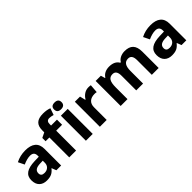

<svg xmlns="http://www.w3.org/2000/svg" viewBox="186 -1859 2963 2963"><g transform="rotate(-45 1668.0 -377.5)"><path d="M528.8 0V-363.8C528.8 -494.1 448.2 -557.1 301.8 -557.1C225.1 -557.1 155.8 -540.5 92.8 -507.8L142.1 -407.2C201.2 -433.6 252.4 -446.8 295.9 -446.8C352.5 -446.8 380.9 -418.9 380.9 -363.8V-339.8L286.1 -336.9C122.6 -331.1 42 -278.8 42 -163.1C42 -107.9 57.1 -64.9 87.4 -35.2C117.2 -5.4 158.7 9.8 210.9 9.8C253.4 9.8 288.1 3.9 314.9 -8.8C341.3 -21 367.2 -42.5 392.1 -74.2H396L424.8 0ZM380.9 -208C380.9 -175.3 370.6 -148.9 350.1 -128.9C329.1 -108.9 301.8 -99.1 267.1 -99.1C218.8 -99.1 194.8 -120.1 194.8 -162.1C194.8 -220.7 236.8 -248.5 323.2 -251L380.9 -252.9Z M983.9 -545.9H855V-580.1C855 -619.1 872.6 -647 915 -647C940.4 -647 968.3 -642.1 998 -632.8L1036.1 -742.2C996.1 -757.3 950.2 -765.1 898.9 -765.1C764.2 -765.1 706.1 -710.4 706.1 -585.9V-545.9L624 -505.9V-434.1H706.1V0H855V-434.1H983.9ZM1063 -687C1063 -638.2 1089.8 -613.8 1144 -613.8C1198.2 -613.8 1225.1 -640.6 1225.1 -687C1225.1 -735.4 1198.2 -759.8 1144 -759.8C1089.8 -759.8 1063 -735.4 1063 -687ZM1218.3 -545.9H1069.3V0H1218.3Z M1678.7 -556.2C1645 -556.2 1613.8 -546.9 1585 -528.3C1556.2 -509.3 1533.2 -484.9 1516.1 -454.1H1508.8L1486.8 -545.9H1374V0H1522.9V-277.8C1522.9 -365.7 1578.6 -417 1673.8 -417C1690.9 -417 1705.6 -415.5 1717.8 -412.1L1729 -551.8C1715.8 -554.7 1698.7 -556.2 1678.7 -556.2Z M2316.9 -273.9C2316.9 -387.2 2353 -437 2425.8 -437C2482.4 -437 2507.8 -397.5 2507.8 -318.8V0H2657.2V-356C2657.2 -496.1 2592.8 -556.2 2469.2 -556.2C2397.5 -556.2 2337.4 -526.9 2308.1 -476.1H2294.9C2266.1 -529.3 2210.4 -556.2 2128.9 -556.2C2057.1 -556.2 1999.5 -526.4 1970.2 -476.1H1961.9L1941.9 -545.9H1828.1V0H1977.1V-256.8C1977.1 -385.3 2009.8 -437 2085.9 -437C2142.6 -437 2168 -397.5 2168 -318.8V0H2316.9Z M3260.7 0V-363.8C3260.7 -494.1 3180.2 -557.1 3033.7 -557.1C2957 -557.1 2887.7 -540.5 2824.7 -507.8L2874 -407.2C2933.1 -433.6 2984.4 -446.8 3027.8 -446.8C3084.5 -446.8 3112.8 -418.9 3112.8 -363.8V-339.8L3018.1 -336.9C2854.5 -331.1 2773.9 -278.8 2773.9 -163.1C2773.9 -107.9 2789.1 -64.9 2819.3 -35.2C2849.1 -5.4 2890.6 9.8 2942.9 9.8C2985.4 9.8 3020 3.9 3046.9 -8.8C3073.2 -21 3099.1 -42.5 3124 -74.2H3127.9L3156.7 0ZM3112.8 -208C3112.8 -175.3 3102.5 -148.9 3082 -128.9C3061 -108.9 3033.7 -99.1 2999 -99.1C2950.7 -99.1 2926.8 -120.1 2926.8 -162.1C2926.8 -220.7 2968.8 -248.5 3055.2 -251L3112.8 -252.9Z"/></g></svg>

Font: Sahel
Style: Bold
Weight: 700
Foundry: Saber Rastikerdar (saber.rastikerdar@gmail.com)
Version: Version 3.4.0